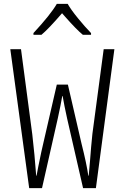

<svg xmlns="http://www.w3.org/2000/svg" viewBox="-20 -967 640 987"><path d="M33 -714H88L146 -276Q158 -173 166 -64H168Q172 -89 192 -184L202 -228L272 -532H329L399 -229Q425 -126 434 -64H436L443 -143Q448 -212 455 -279L513 -714H568L473 0H407L325 -358Q310 -426 302 -473H300Q293 -431 277 -358L196 0H130ZM152 -797Q240 -892 272 -947H328Q345 -917 380.5 -873.5Q416 -830 448 -797V-788H406Q374 -814 314 -882L299 -899Q229 -818 193 -788H152Z"/></svg>

Font: Noto Sans Mono UI Light
Style: Regular
Weight: 300
Monospace: yes
Designer: Monotype Design team
Foundry: Monotype Imaging Inc.
Version: Version 1.000